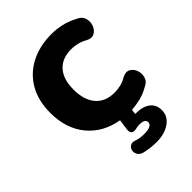

<svg xmlns="http://www.w3.org/2000/svg" viewBox="-205 -596 887 887"><g transform="rotate(-45 239.0 -152.5)"><path d="M286 196Q267 196 246 193.5Q225 191 206 186Q189 180 182.5 167.5Q176 155 179 142Q182 129 193 122Q204 115 221 121Q235 126 247 127.5Q259 129 272 129Q324 129 324 103Q324 82 287 82Q272 82 259 86Q252 87 246.5 86.5Q241 86 236 81Q228 73 231 54L238 5Q144 -11 89 -77.5Q34 -144 34 -247Q34 -326 66.5 -382.5Q99 -439 158 -470Q217 -501 297 -501Q328 -501 361 -493.5Q394 -486 428 -468Q452 -458 458.5 -436.5Q465 -415 457.5 -394Q450 -373 432 -363Q414 -353 390 -366Q371 -377 350.5 -382Q330 -387 311 -387Q251 -387 218.5 -351Q186 -315 186 -247Q186 -179 218.5 -141Q251 -103 311 -103Q330 -103 350 -107.5Q370 -112 390 -124Q415 -137 432.5 -127Q450 -117 457 -96.5Q464 -76 457.5 -54.5Q451 -33 427 -23Q398 -6 368.5 1Q339 8 311 10L308 34H314Q358 34 383 53.5Q408 73 408 108Q408 148 373.5 172Q339 196 286 196Z"/></g></svg>

Font: Chiron GoRound TC
Style: Bold
Weight: 700
Designer: Ryoko NISHIZUKA 西塚涼子 (kana, bopomofo & ideographs); Paul D. Hunt (Latin, Greek & Cyrillic); Sandoll Communications 산돌커뮤니
Foundry: Adobe
Version: Version 1.000;hotconv 1.1.1;makeotfexe 2.6.0